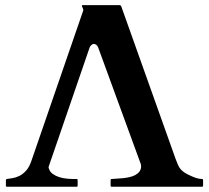

<svg xmlns="http://www.w3.org/2000/svg" viewBox="-20 -708 792 728"><path d="M6.3 0Q2.4 0 2.4 -3.9V-25.4Q2.4 -28.8 6.3 -29.3Q15.6 -30.8 28.1 -32.7Q40.5 -34.7 53.5 -41Q66.4 -47.4 78.6 -60.5Q90.8 -73.7 99.1 -98.1L295.4 -667.5Q295.4 -667 295.7 -668Q295.9 -668.9 295.9 -669.9Q295.9 -673.3 293.2 -678.5Q290.5 -683.6 290.5 -686Q290.5 -688.5 292.5 -688.5H434.1Q435.1 -688 436.8 -687.5Q438.5 -687 439.5 -684.6L646 -105Q650.9 -91.3 655.3 -81.8Q659.7 -72.3 665.8 -65.4Q671.9 -58.6 681.2 -52.7Q690.4 -46.9 705.1 -40.5Q711.9 -37.1 723.6 -33.2Q735.4 -29.3 746.1 -29.3Q748.5 -29.3 749.3 -27.8Q750 -26.4 750 -24.9V-3.9Q750 -2.9 749.3 -1.5Q748.5 0 746.1 0H403.3Q400.9 0 400.1 -1.5Q399.4 -2.9 399.4 -3.9V-25.4Q399.4 -26.4 400.1 -27.8Q400.9 -29.3 403.3 -29.3Q405.3 -29.3 407.2 -29.5Q409.2 -29.8 410.2 -29.8Q415.5 -30.3 425.5 -30.8Q435.5 -31.2 447.3 -32.5Q459 -33.7 470.9 -36.4Q482.9 -39.1 492.7 -44.2Q502.4 -49.3 508.8 -57.6Q515.1 -65.9 515.1 -78.1Q515.1 -81.1 514.2 -85L352.1 -528.3Q349.6 -535.2 344.7 -538.3Q339.8 -541.5 335.9 -541.5Q332 -541.5 327.1 -537.8Q322.3 -534.2 319.8 -527.8L164.1 -74.7Q164.1 -73.2 164.6 -71.5Q165 -69.8 165.5 -68.4Q169.4 -56.2 179.9 -48.6Q190.4 -41 204.1 -36.6Q217.8 -32.2 232.2 -30.8Q246.6 -29.3 257.8 -29.3H270.5Q272.9 -29.3 273.7 -27.8Q274.4 -26.4 274.4 -25.4V-3.9Q274.4 -2.9 273.7 -1.5Q272.9 0 270.5 0H6.3Z"/></svg>

Font: Cardo
Style: Bold
Weight: 700
Designer: David J. Perry
Foundry: David J. Perry
Version: Version 1.0011